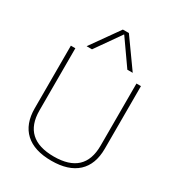

<svg xmlns="http://www.w3.org/2000/svg" viewBox="-230 -1144 1198 1298"><g transform="rotate(30 368.5 -495.0)"><path d="M369 10Q235 10 165 -54.5Q95 -119 95 -242V-730H130V-245Q130 -134 190 -78.5Q250 -23 369 -23Q488 -23 547.5 -78.5Q607 -134 607 -245V-730H642V-242Q642 -119 572 -54.5Q502 10 369 10ZM189 -780 345 -1000H392L549 -780H507L370 -975H368L231 -780Z"/></g></svg>

Font: M PLUS 1 Thin ExtraLight
Style: Regular
Weight: 250
Version: Version 1.001